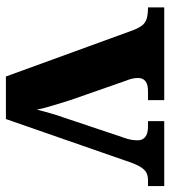

<svg xmlns="http://www.w3.org/2000/svg" viewBox="17 -593 576 650"><g transform="rotate(90 305.0 -268.0)"><path d="M81 -434Q73 -453 64.5 -463Q56 -473 42 -477Q28 -481 5 -481V-536H319V-481H288Q266 -481 255 -472.5Q244 -464 244 -447Q244 -437 246.5 -426.5Q249 -416 253 -407L319 -218Q326 -197 331.5 -178Q337 -159 342.5 -140.5Q348 -122 351 -105Q356 -125 363.5 -151Q371 -177 378 -196L446 -399Q451 -412 453 -423.5Q455 -435 455 -447Q455 -462 444 -471.5Q433 -481 408 -481H390V-536H610V-481H590Q575 -481 564.5 -475.5Q554 -470 544.5 -454.5Q535 -439 525 -408L383 0H239Z"/></g></svg>

Font: Noto Serif Hentaigana EL
Style: Regular
Weight: 400
Designer: Kazuhiro Yamada
Foundry: nipponia
Version: Version 1.000